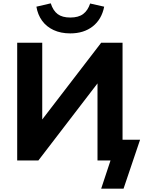

<svg xmlns="http://www.w3.org/2000/svg" viewBox="-20 -961 867 1150"><path d="M586 169 642 0H564V-492L582 -485L210 0H83V-705H233V-215L215 -222L586 -705H714V-124H819L720 169ZM401 -761Q344 -761 301 -781Q258 -801 232 -837Q206 -873 198 -921L284 -941Q298 -897 325.5 -876.5Q353 -856 401 -856Q450 -856 478 -877Q506 -898 520 -940L604 -921Q589 -845 535.5 -803Q482 -761 401 -761Z"/></svg>

Font: Nunito Sans 9pt ExtraBold
Style: Regular
Weight: 800
Version: Version 3.101;gftools[0.9.27]